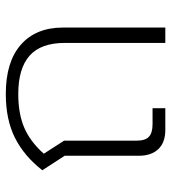

<svg xmlns="http://www.w3.org/2000/svg" viewBox="16 -606 590 662"><g transform="rotate(-90 311.0 -275.0)"><path d="M105 -91V-347L55 -424Q103 -486 166 -518Q229 -550 318 -550Q429 -550 488 -498Q547 -446 547 -353V0H494V-347Q494 -429 450 -468Q406 -507 318 -507Q250 -507 202 -486.5Q154 -466 112 -419L157 -349V-99Q157 -69 170.5 -56.5Q184 -44 214 -44H269V0H194Q151 0 128 -24Q105 -48 105 -91Z"/></g></svg>

Font: Prompt ExtraLight
Style: Regular
Weight: 275
Designer: Katatrad Team
Foundry: CadsonDemak
Version: Version 1.000